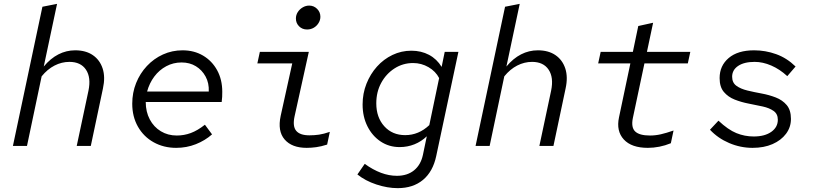

<svg xmlns="http://www.w3.org/2000/svg" viewBox="-20 -757 4240 996"><path d="M47 0 200 -722 276 -737 207 -412Q242 -454 283 -475Q324 -496 370 -496Q425 -496 461.5 -471Q498 -446 512.5 -401.5Q527 -357 514 -298L451 0H378L439 -287Q453 -355 426 -395.5Q399 -436 340 -436Q300 -436 263 -417Q226 -398 196 -361L120 0Z M894 10Q829 10 777 -19Q725 -48 695.5 -100Q666 -152 666 -219Q666 -276 686 -326Q706 -376 742 -414.5Q778 -453 825.5 -474.5Q873 -496 927 -496Q987 -496 1033.5 -468.5Q1080 -441 1106.5 -392.5Q1133 -344 1133 -281Q1133 -268 1132.5 -255Q1132 -242 1130 -228H736Q736 -177 757 -137.5Q778 -98 814.5 -76Q851 -54 897 -54Q935 -54 970 -67Q1005 -80 1043 -110L1080 -60Q1044 -28 996 -9Q948 10 894 10ZM743 -282H1063Q1065 -326 1046.5 -360Q1028 -394 996 -413.5Q964 -433 922 -433Q879 -433 842.5 -413.5Q806 -394 780.5 -360Q755 -326 743 -282Z M1573 -604Q1548 -604 1531.5 -620.5Q1515 -637 1515 -661Q1515 -679 1524.5 -694Q1534 -709 1550 -718.5Q1566 -728 1584 -728Q1608 -728 1625 -711Q1642 -694 1642 -670Q1642 -653 1632.5 -637.5Q1623 -622 1607.5 -613Q1592 -604 1573 -604ZM1571 10Q1494 10 1456.5 -33.5Q1419 -77 1436 -156L1496 -428H1315L1328 -488H1582L1508 -153Q1497 -102 1516.5 -78.5Q1536 -55 1585 -55Q1611 -55 1635 -58.5Q1659 -62 1691 -73L1677 -7Q1646 3 1620 6.5Q1594 10 1571 10Z M2043 219Q1990 219 1932.5 200Q1875 181 1834 148L1872 93Q1915 124 1956.5 139.5Q1998 155 2039 155Q2093 155 2128 126.5Q2163 98 2174 46L2194 -50Q2166 -23 2130 -8.5Q2094 6 2053 6Q1998 6 1954.5 -23Q1911 -52 1886 -102Q1861 -152 1861 -215Q1861 -272 1881 -322.5Q1901 -373 1935.5 -411.5Q1970 -450 2016 -472Q2062 -494 2114 -494Q2165 -494 2205.5 -472.5Q2246 -451 2271 -410L2287 -488H2358L2243 52Q2226 133 2174.5 176Q2123 219 2043 219ZM2082 -56Q2152 -56 2207 -108L2258 -352Q2240 -387 2203 -408.5Q2166 -430 2123 -430Q2070 -430 2026.5 -402Q1983 -374 1957.5 -327Q1932 -280 1932 -221Q1932 -148 1973.5 -102Q2015 -56 2082 -56Z M2447 0 2600 -722 2676 -737 2607 -412Q2642 -454 2683 -475Q2724 -496 2770 -496Q2825 -496 2861.5 -471Q2898 -446 2912.5 -401.5Q2927 -357 2914 -298L2851 0H2778L2839 -287Q2853 -355 2826 -395.5Q2799 -436 2740 -436Q2700 -436 2663 -417Q2626 -398 2596 -361L2520 0Z M3341 10Q3256 10 3216 -33.5Q3176 -77 3191 -148L3250 -428H3083L3096 -488H3263L3291 -622L3368 -639L3336 -488H3561L3548 -428H3323L3263 -145Q3253 -96 3275 -75Q3297 -54 3352 -54Q3380 -54 3408.5 -60.5Q3437 -67 3474 -80L3460 -14Q3431 -2 3400.5 4Q3370 10 3341 10Z M3884 10Q3821 10 3762.5 -15Q3704 -40 3663 -84L3707 -131Q3757 -84 3800 -66.5Q3843 -49 3890 -49Q3947 -49 3981 -73Q4015 -97 4015 -136Q4015 -166 3993 -181.5Q3971 -197 3937 -204.5Q3903 -212 3864 -219.5Q3825 -227 3791 -240.5Q3757 -254 3735 -280Q3713 -306 3713 -352Q3713 -416 3760 -456Q3807 -496 3892 -496Q3951 -496 4006.5 -476Q4062 -456 4107 -412L4064 -362Q4025 -398 3981 -417Q3937 -436 3895 -436Q3840 -436 3809 -415Q3778 -394 3778 -359Q3778 -328 3800 -312Q3822 -296 3857 -287.5Q3892 -279 3930.5 -272Q3969 -265 4004 -251.5Q4039 -238 4061 -212Q4083 -186 4083 -140Q4083 -97 4057.5 -63Q4032 -29 3987.5 -9.5Q3943 10 3884 10Z"/></svg>

Font: Red Hat Mono
Style: Italic
Weight: 300
Italic angle: -12°
Monospace: yes
Designer: Pentagram, MCKL
Foundry: Pentagram, MCKL
Version: Version 1.023